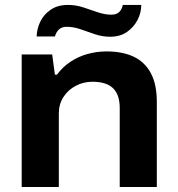

<svg xmlns="http://www.w3.org/2000/svg" viewBox="-20 -744 707 764"><path d="M66.3 0V-527.4H187.6L198.5 -446.8H206.5Q229.7 -478 261 -498.7Q292.4 -519.4 329.1 -529.4Q365.8 -539.4 404 -539.4Q468 -539.4 512.5 -518.1Q557 -496.7 580.5 -452.3Q604 -408 604 -338.2V0H456.4V-314.5Q456.4 -342.9 449 -362.8Q441.5 -382.7 427.6 -395Q413.7 -407.3 393.5 -413Q373.3 -418.7 348.2 -418.7Q311.9 -418.7 281.5 -402.6Q251 -386.5 232.6 -358.2Q214.1 -330 214.1 -292.6V0ZM125.8 -598.8Q126.6 -629.7 140.6 -658.5Q154.7 -687.3 182.4 -705.8Q210.2 -724.4 250.2 -724.4Q282.3 -724.4 311.2 -714.7Q340.2 -705 368.6 -695.3Q397 -685.6 423.6 -685.6Q443.3 -685.6 454.1 -696Q465 -706.4 468.7 -724.4H542.1Q542.1 -693.3 527.3 -664.7Q512.5 -636 485.4 -616.9Q458.2 -597.8 418.2 -597.8Q386.7 -597.8 357.2 -608Q327.7 -618.2 299.9 -627.8Q272 -637.4 245.3 -637.4Q225.7 -637.4 214.4 -626.6Q203.2 -615.8 198.5 -598.8Z"/></svg>

Font: Archivo SemiBold SemiExpanded
Style: Regular
Weight: 600
Width: 6
Version: Version 2.001